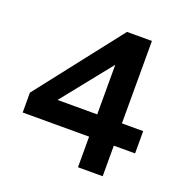

<svg xmlns="http://www.w3.org/2000/svg" viewBox="-121 -780 863 891"><g transform="rotate(20 310.5 -334.0)"><path d="M358 0V-151H30V-249L357 -668H480V-261H585V-151H480V0ZM162 -261H358V-506Z"/></g></svg>

Font: Atkinson Hyperlegible Next SemiBold
Style: Regular
Weight: 600
Designer: Elliott Scott, Megan Eiswerth, Linus Boman, Theodore Petrosky, Letters from Sweden
Foundry: Applied Design Works, Letters from Sweden
Version: Version 2.001